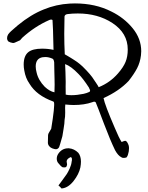

<svg xmlns="http://www.w3.org/2000/svg" viewBox="-20 -855 850 1100"><path d="M313 27.3Q334.5 -5.4 370.6 -5.4Q370.6 -5.4 375 -5.4Q405.3 -2.9 428.7 20.5Q443.8 40 443.8 70.8Q443.8 85.9 440.4 104.5Q432.1 143.1 401.6 181.9Q371.1 220.7 335 224.6H332.5Q323.7 214.4 314.9 207.5Q320.3 199.7 337.6 176.8Q355 153.8 362.8 141.8Q370.6 129.9 379.6 109.6Q388.7 89.4 390.6 70.3Q392.6 64.5 392.1 55.9Q391.6 47.4 385.3 44.9Q361.8 55.2 361.8 70.3Q361.8 72.8 363 78.6Q364.3 84.5 364.3 87.4Q364.3 90.8 362.8 93.8Q360.8 107.9 337.9 103Q334.5 101.1 331.1 98.1Q327.6 95.2 325.7 93Q323.7 90.8 320.1 86.4Q316.4 82 314.9 80.6Q305.2 70.3 305.2 54.2Q305.2 40 313 27.3ZM230.5 -800.8Q301.3 -830.1 379.4 -834.5Q398.9 -835.4 409.2 -835.4Q526.9 -835.4 617.7 -789.1Q690.9 -753.4 740 -693.4Q789.1 -633.3 789.1 -561.5Q789.1 -549.8 787.6 -538.1Q782.7 -497.1 765.4 -463.9Q748 -430.7 716.8 -391.1Q661.6 -333 573.2 -293Q580.1 -255.4 636.7 -124.5Q661.6 -64.5 676.8 -41.5Q678.7 -42 683.6 -44.2Q688.5 -46.4 692.1 -47.4Q695.8 -48.3 699.2 -48.3Q702.1 -47.4 704.6 -44.9Q707 -42.5 708 -41Q709 -39.6 711.2 -35.4Q713.4 -31.2 713.9 -30.3Q719.2 -20 719.2 -7.3L717.8 11.7Q717.3 13.7 716.1 19Q714.8 24.4 714.1 27.1Q713.4 29.8 712.2 33.9Q710.9 38.1 708.7 41.3Q706.5 44.4 704.1 47.4Q683.1 52.7 675.3 45.9Q656.2 36.6 639.2 5.4Q611.3 -52.2 576.7 -143.6Q571.3 -157.2 562 -182.1Q552.7 -207 544.9 -227.3Q537.1 -247.6 529.8 -265.1Q526.9 -277.3 508.8 -269.5Q462.9 -253.4 401.9 -253.4Q383.8 -253.4 354 -256.3Q353 -248 353 -236.8Q353 -232.4 353.3 -223.1Q353.5 -213.9 353.5 -209.5Q353.5 -183.6 350.1 -168.5Q350.1 -149.9 344 -115Q337.9 -80.1 337.4 -74.7Q322.3 -20.5 318.8 -12.2Q312 0 299.8 0Q293.5 0 279.8 -4.9Q269 -8.8 261.7 -17.8Q254.4 -26.9 254.4 -37.6V-40Q254.4 -67.9 255.4 -82Q256.3 -89.8 264.2 -101.6Q272 -113.3 273.4 -117.2L282.2 -174.3Q290 -230 290 -247.6Q290 -249 290.3 -253.2Q290.5 -257.3 290.3 -260Q290 -262.7 289.8 -265.9Q289.6 -269 288.3 -271Q287.1 -272.9 285.2 -273.4Q189 -308.1 148.9 -375.5Q126.5 -406.7 119.1 -451.2Q115.7 -468.3 115.7 -484.9Q115.7 -535.2 142.6 -556.6Q167.5 -576.2 221.2 -576.2Q255.9 -576.2 286.6 -569.3Q283.7 -712.9 280.8 -740.2Q274.9 -745.6 262.2 -740.2Q179.7 -704.1 106.9 -638.2Q105 -636.2 101.8 -632.1Q98.6 -627.9 95.7 -625.2Q92.8 -622.6 88.9 -621.6Q85 -620.6 73.7 -614.7Q62.5 -608.9 55.2 -608.4Q39.1 -610.8 28.3 -617.2Q20.5 -625 20.5 -636.7Q20.5 -647.9 26.9 -658.2Q33.7 -667.5 43 -676Q52.2 -684.6 64.2 -694.6Q76.2 -704.6 82.5 -710.4Q156.7 -771.5 230.5 -800.8ZM367.7 -774.4Q351.6 -772.5 349.6 -760.7Q348.1 -710.9 348.1 -661.6Q348.1 -602.5 351.1 -543.9Q355.5 -541.5 368.4 -533.9Q381.3 -526.4 387 -522.7Q392.6 -519 403.6 -512.2Q414.6 -505.4 421.6 -500.2Q428.7 -495.1 437.3 -488Q445.8 -481 453.1 -474.1Q501 -427.2 519 -397Q522.5 -391.6 532 -377.7Q541.5 -363.8 545.4 -355.5Q609.9 -381.3 655.8 -434.1Q686.5 -469.2 699.2 -500Q711.9 -530.8 711.9 -571.3Q711.9 -665.5 624 -723.1Q540.5 -777.8 425.8 -777.8Q395 -777.8 367.7 -774.4ZM189.5 -440.4Q199.2 -396 236.3 -357.9Q265.1 -331.1 292 -326.2Q293 -355.5 293 -370.6Q293 -375.5 292.7 -386Q292.5 -396.5 292.5 -401.9Q292 -418 291.3 -450Q290.5 -481.9 290.5 -497.6Q288.1 -516.1 280.3 -519Q259.3 -528.3 239.3 -528.3Q230.5 -528.3 222.7 -526.9Q184.6 -519.5 184.6 -474.1Q184.6 -458.5 189.5 -440.4ZM353 -487.8Q353.5 -479.5 355 -442.4Q356.4 -405.3 356.4 -385.3Q356.4 -380.9 356.2 -372.6Q356 -364.3 356 -360.4Q356 -354 356.2 -341.6Q356.4 -329.1 356.4 -322.8V-313Q368.7 -309.6 388.7 -309.6Q420.9 -309.6 459 -317.4Q476.6 -321.3 491.2 -328.1Q495.1 -330.1 495.8 -333.5Q496.6 -336.9 495.4 -339.8Q494.1 -342.8 491.9 -347.4Q489.7 -352.1 489.3 -353.5Q456.5 -404.3 430.2 -430.7Q386.7 -476.1 353 -487.8Z"/></svg>

Font: Avessa
Style: Medium
Weight: 500
Designer: Arman Khorramak
Foundry: Arman Khorramak
Version: Version 1.000; ttfautohint (v1.8.1)